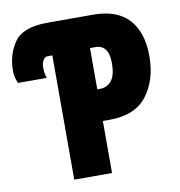

<svg xmlns="http://www.w3.org/2000/svg" viewBox="-80 -788 806 861"><g transform="rotate(-10 322.5 -357.0)"><path d="M361 0V-237H392Q509 -237 563 -308.5Q617 -380 617 -487Q617 -596 563 -655Q509 -714 401 -714H192Q81 -714 42 -658.5Q3 -603 3 -529Q3 -508 8 -492.5Q13 -477 16 -471H147Q144 -478 141.5 -490Q139 -502 139 -520Q139 -538 146.5 -552Q154 -566 168 -566H189V0ZM361 -569H385Q446 -569 446 -486Q446 -429 425.5 -405Q405 -381 374 -381H361Z"/></g></svg>

Font: Noto Sans Display Condensed Black
Style: Regular
Weight: 900
Width: 3
Designer: Monotype Design team
Foundry: Monotype Imaging Inc.
Version: 1.000